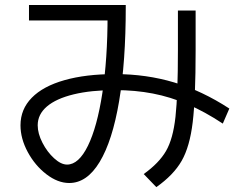

<svg xmlns="http://www.w3.org/2000/svg" viewBox="-20 -729 978 773"><path d="M62.5 -224.6Q62.5 -289.1 107.9 -335.4Q153.3 -381.8 239.3 -406.2Q325.2 -430.7 443.4 -430.7Q569.3 -430.7 681.6 -397Q793.9 -363.3 903.3 -292L877 -231.4Q804.7 -279.3 735.4 -309.1Q666 -338.9 595.2 -352.5Q524.4 -366.2 443.4 -366.2Q346.7 -366.2 276.4 -349.1Q206.1 -332 168.9 -300.3Q131.8 -268.6 131.8 -224.6Q131.8 -191.4 150.9 -154.3Q169.9 -117.2 197.8 -91.8Q225.6 -66.4 250 -66.4Q296.9 -66.4 334 -142.1Q371.1 -217.8 392.1 -354.5Q413.1 -491.2 413.1 -668.9L432.6 -646.5H96.7V-709H486.3V-700.2Q486.3 -480.5 459.5 -321.3Q432.6 -162.1 381.3 -77.1Q330.1 7.8 258.8 7.8Q212.9 7.8 167 -27.3Q121.1 -62.5 91.8 -116.7Q62.5 -170.9 62.5 -224.6ZM696.3 -527.3V-686.5H767.6V-524.4Q767.6 -335.9 755.9 -237.3Q744.1 -138.7 711.4 -81.5Q678.7 -24.4 609.4 24.4L558.6 -28.3Q620.1 -72.3 648.4 -121.1Q676.8 -169.9 686.5 -258.8Q696.3 -347.7 696.3 -527.3Z"/></svg>

Font: Pretendard JP Variable
Style: Regular
Weight: 400
Designer: Base glyphs from Inter by Rasmus Andersson; Hangul glyphs from Noto Sans CJK(Source Han Sans) by Jang Soo-young and Kang
Foundry: Kil Hyung-jin
Version: Version 1.307;Glyphs 3.2 (3192)